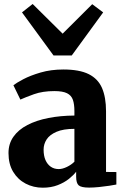

<svg xmlns="http://www.w3.org/2000/svg" viewBox="-20 -906 610 938"><path d="M189 11Q143.5 11 105.2 -9Q67 -29 44.2 -66.8Q21.5 -104.5 21.5 -158.5Q21.5 -204 45.8 -238.2Q70 -272.5 113.8 -295.2Q157.5 -318 216.2 -329.5Q275 -341 343.5 -341.5V-363Q343.5 -397 336 -418.5Q328.5 -440 307.5 -450.5Q286.5 -461 245.5 -461Q188.5 -461 146 -445.8Q103.5 -430.5 79.5 -419.5L45.5 -489.5Q59 -500.5 93.5 -518.8Q128 -537 178.5 -551.8Q229 -566.5 289.5 -566.5Q368 -566.5 413.5 -543.8Q459 -521 478.5 -475.8Q498 -430.5 498 -362.5V-66L548.5 -65.5V-4.5Q537 -2 513.8 1.5Q490.5 5 463.8 7.8Q437 10.5 415.5 10.5Q377 10.5 364.5 -0.5Q352 -11.5 352 -43V-67Q339.5 -50.5 316.8 -32.2Q294 -14 261.8 -1.5Q229.5 11 189 11ZM267 -80Q285 -80 306.8 -90.5Q328.5 -101 343.5 -116V-276.5Q289 -276.5 255.8 -262Q222.5 -247.5 207.8 -224.8Q193 -202 193 -175Q193 -145 202.2 -124Q211.5 -103 228 -91.5Q244.5 -80 267 -80ZM241.5 -635 87.5 -845.5 139.5 -886.5 286 -741.5 430.5 -885.5 484 -845.5 330.5 -635Z"/></svg>

Font: Merriweather 24pt Black
Style: Regular
Weight: 900
Designer: Eben Sorkin
Foundry: Eben Sorkin
Version: Version 2.100